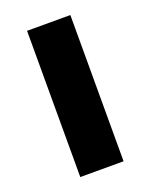

<svg xmlns="http://www.w3.org/2000/svg" viewBox="-102 -554 481 612"><g transform="rotate(-20 138.5 -248.0)"><path d="M64.6 0V-496H211.5V0Z"/></g></svg>

Font: Source Sans 3 Variable
Style: Regular
Weight: 200
Designer: Paul D. Hunt
Foundry: Adobe Systems Incorporated
Version: Version 3.026